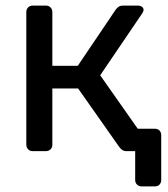

<svg xmlns="http://www.w3.org/2000/svg" viewBox="-20 -540 600 686"><path d="M486 126Q476 126 469.5 119.5Q463 113 463 103V0H434L401 -80H533Q544 -80 550 -73.5Q556 -67 556 -57V103Q556 113 550 119.5Q544 126 533 126ZM97 0Q87 0 80.5 -6.5Q74 -13 74 -23V-497Q74 -507 80.5 -513.5Q87 -520 97 -520H144Q154 -520 160.5 -513.5Q167 -507 167 -497V-305H258L393 -505Q398 -512 404 -516Q410 -520 420 -520H472Q481 -520 487 -516Q493 -512 493 -504Q493 -502 491.5 -498.5Q490 -495 488 -492L338 -271L508 -29Q513 -23 513 -16Q513 -8 507.5 -4Q502 0 493 0H432Q423 0 417 -4Q411 -8 406 -15L259 -224H167V-23Q167 -13 160.5 -6.5Q154 0 144 0Z"/></svg>

Font: DVN-Rubik
Style: Regular
Weight: 400
Designer: Hubert and Fischer
Foundry: Hubert & Fischer
Version: Version 2.102